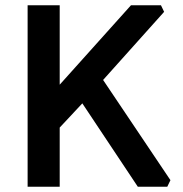

<svg xmlns="http://www.w3.org/2000/svg" viewBox="-20 -710 697 730"><path d="M85 0V-690H207V-388L478 -690H592L604 -665L372 -406L628 -25L616 0H504L293 -317L207 -225V0Z"/></svg>

Font: Oxanium ExtraLight SemiBold
Style: Regular
Weight: 600
Version: Version 2.000